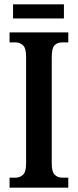

<svg xmlns="http://www.w3.org/2000/svg" viewBox="-20 -863 357 883"><path d="M24 0V-46H52Q71 -46 85.5 -59Q100 -72 100 -110V-602Q100 -642 85.5 -655Q71 -668 52 -668H24V-714H294V-668H266Q244 -668 231 -655Q218 -642 218 -601V-110Q218 -73 231.5 -59.5Q245 -46 266 -46H294V0ZM40 -778V-843H274V-778Z"/></svg>

Font: Noto Serif Tamil ExtraCondensed SemiBold
Style: Regular
Weight: 600
Width: 2
Designer: Indian Type Foundry, Tom Grace, and the Monotype Design Team
Foundry: Monotype Imaging Inc.
Version: Version 2.004; ttfautohint (v1.8.4.7-5d5b)